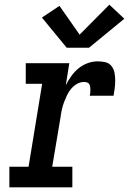

<svg xmlns="http://www.w3.org/2000/svg" viewBox="-20 -800 551 820"><path d="M20 0V-88H102L160 -442H90V-530H276L261 -436Q271 -456 284.5 -475Q298 -494 316 -508.5Q334 -523 355 -530.5Q376 -538 398 -538Q415 -538 431 -534Q447 -530 456.5 -517.5Q466 -505 469 -489.5Q472 -474 472 -457Q472 -440 470 -423.5Q468 -407 465 -391H363Q365 -397 365.5 -403.5Q366 -410 366 -417Q366 -424 365 -430Q364 -436 361 -441Q358 -446 351.5 -448Q345 -450 339 -450Q323 -450 308.5 -441.5Q294 -433 283.5 -420.5Q273 -408 266 -393Q259 -378 253.5 -363.5Q248 -349 244.5 -333.5Q241 -318 239 -302L203 -88H289V0ZM265 -596 159 -725 234 -775 320 -652 447 -780 511 -720 360 -596Z"/></svg>

Font: Iosevka Curly Slab SmBdObl
Style: Regular
Weight: 600
Italic angle: -9°
Monospace: yes
Designer: Belleve Invis
Foundry: Belleve Invis
Version: Version 11.0.0; ttfautohint (v1.8.3)